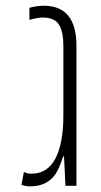

<svg xmlns="http://www.w3.org/2000/svg" viewBox="-20 -660 360 682"><path d="M135.7 -639.6Q251.5 -639.6 251.5 -497.6V0H212.4L207.5 -104H204.1Q189.9 -60.5 177.7 -42.5Q147.5 2 86.9 2Q72.3 2 56.2 -3.4L64.9 -49.3Q76.2 -43 91.3 -43Q148.4 -43 176.8 -96.9Q205.1 -150.9 205.1 -249.5V-497.6Q205.1 -542 192.4 -567.4Q177.7 -597.7 131.8 -597.7Q114.7 -597.7 84.5 -589.4V-632.3Q111.3 -639.6 135.7 -639.6Z"/></svg>

Font: Open Sans Hebrew Condensed Light
Style: Regular
Weight: 300
Width: 3
Foundry: Ascender Corporation, Yanek Iontef
Version: Version 2.001;PS 002.001;hotconv 1.0.70;makeotf.lib2.5.58329